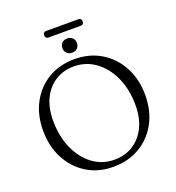

<svg xmlns="http://www.w3.org/2000/svg" viewBox="-167 -1078 1125 1228"><g transform="rotate(-20 396.0 -464.0)"><path d="M394 -715.5Q496.5 -715.5 575 -667.5Q653.5 -619.5 697.8 -536Q742 -452.5 742 -345.5Q742 -238.5 698 -156.8Q654 -75 575.8 -28.8Q497.5 17.5 395 17.5Q293.5 17.5 215.8 -30.5Q138 -78.5 94 -162.5Q50 -246.5 50 -354Q50 -459.5 93.5 -541Q137 -622.5 214.5 -669Q292 -715.5 394 -715.5ZM661.5 -305.5Q661.5 -411.5 624.2 -494.5Q587 -577.5 522 -625.2Q457 -673 374.5 -673Q302.5 -673 247.8 -638.2Q193 -603.5 162.5 -540.5Q132 -477.5 132 -392.5Q132 -285.5 169 -202Q206 -118.5 270.5 -70.8Q335 -23 417 -23Q489 -23 544.2 -57.8Q599.5 -92.5 630.5 -156Q661.5 -219.5 661.5 -305.5ZM396 -759Q373.5 -759 360 -772.8Q346.5 -786.5 346.5 -807.5Q346.5 -828 360 -841.8Q373.5 -855.5 396 -855.5Q418.5 -855.5 432 -841.8Q445.5 -828 445.5 -807.5Q445.5 -786.5 432 -772.8Q418.5 -759 396 -759ZM265 -924Q265 -946.5 287.5 -946.5H504.5Q527 -946.5 527 -924Q527 -902 504.5 -902H287.5Q265 -902 265 -924Z"/></g></svg>

Font: Fraunces 9pt Soft Light
Style: Regular
Weight: 300
Version: Version 1.000;[0bf87f6ff]